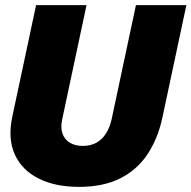

<svg xmlns="http://www.w3.org/2000/svg" viewBox="-20 -718 748 750"><path d="M289 12Q195 12 130 -21Q65 -54 37.5 -115.5Q10 -177 28 -262L121 -698H318L223 -252Q216 -220 224 -196.5Q232 -173 253 -160.5Q274 -148 303 -148Q334 -148 356.5 -160.5Q379 -173 394 -196.5Q409 -220 416 -252L511 -698H708L614 -257Q596 -175 555.5 -114.5Q515 -54 449 -21Q383 12 289 12Z"/></svg>

Font: Azeret Mono Thin ExtraBold
Style: Italic
Weight: 800
Italic angle: -12°
Version: Version 1.002